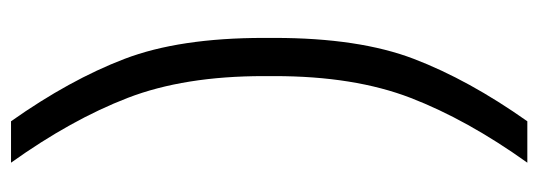

<svg xmlns="http://www.w3.org/2000/svg" viewBox="-342 -538 1000 357"><g transform="rotate(-90 158.5 -360.0)"><path d="M266 -370V-350Q266 -193 227 -91Q188 11 111 120H34Q114 8 154.5 -97Q195 -202 195 -350V-370Q195 -518 154.5 -623Q114 -728 34 -840H111Q188 -731 227 -629Q266 -527 266 -370Z"/></g></svg>

Font: Cooper Hewitt
Style: Book
Weight: 705
Designer: Village Type and Design LLC
Foundry: Cooper Hewitt Smithsonian Design Museum
Version: 1.000; ttfautohint (v1.8.1)